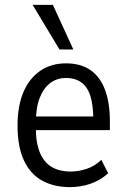

<svg xmlns="http://www.w3.org/2000/svg" viewBox="-20 -759 520 788"><path d="M267 9Q201 9 152.5 -18Q104 -45 78 -101Q52 -157 52 -244Q52 -323 75.5 -379.5Q99 -436 144 -467.5Q189 -499 251 -499Q311 -499 351 -471.5Q391 -444 411 -390.5Q431 -337 431 -260V-225H112V-281H378L363 -264Q363 -359 335 -399Q307 -439 251 -439Q214 -439 186.5 -418.5Q159 -398 143 -357.5Q127 -317 127 -253V-236Q127 -172 144 -132Q161 -92 192.5 -73.5Q224 -55 270 -55Q302 -55 335.5 -66Q369 -77 396 -103L424 -48Q391 -18 350.5 -4.5Q310 9 267 9ZM224 -556 114 -739H197L281 -556Z"/></svg>

Font: Nunito Sans 10pt Condensed
Style: Regular
Weight: 400
Width: 3
Designer: Vernon Adams
Foundry: Vernon Adams
Version: Version 3.101;gftools[0.9.27]